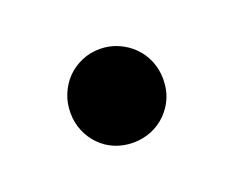

<svg xmlns="http://www.w3.org/2000/svg" viewBox="-41 -176 294 242"><g transform="rotate(-20 106.0 -55.0)"><path d="M106 -118Q119 -118 130.5 -113Q142 -108 150.5 -99.5Q159 -91 163.8 -79.5Q168.5 -68 168.5 -55Q168.5 -41.5 163.8 -30.2Q159 -19 150.5 -10.5Q142 -2 130.5 2.8Q119 7.5 106 7.5Q93 7.5 81.5 2.8Q70 -2 61.8 -10.5Q53.5 -19 48.8 -30.2Q44 -41.5 44 -55Q44 -68 48.8 -79.5Q53.5 -91 61.8 -99.5Q70 -108 81.5 -113Q93 -118 106 -118Z"/></g></svg>

Font: LatoCHI
Style: Regular
Weight: 400
Designer: Lukasz Dziedzic
Foundry: tyPoland Lukasz Dziedzic
Version: Version 1.104